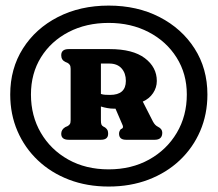

<svg xmlns="http://www.w3.org/2000/svg" viewBox="-20 -796 798 704"><path d="M378.5 -112Q299 -112 233 -137.2Q167 -162.5 118.8 -208.2Q70.5 -254 44 -315.5Q17.5 -377 17.5 -449.5Q17.5 -544.5 64 -618Q110.5 -691.5 192.2 -733.5Q274 -775.5 378.5 -775.5Q483 -775.5 564.8 -733.5Q646.5 -691.5 693.5 -618Q740.5 -544.5 740.5 -449.5Q740.5 -377 714 -315.5Q687.5 -254 639 -208.2Q590.5 -162.5 524.2 -137.2Q458 -112 378.5 -112ZM378.5 -175Q462 -175 526.8 -211Q591.5 -247 628.2 -309Q665 -371 665 -449.5Q665 -525.5 627.5 -585Q590 -644.5 525.2 -678.2Q460.5 -712 378.5 -712Q296 -712 231.5 -678.5Q167 -645 130.2 -585.8Q93.5 -526.5 93.5 -449.5Q93.5 -371 129.8 -309Q166 -247 230.2 -211Q294.5 -175 378.5 -175ZM555 -499Q555 -475 541.2 -454.5Q527.5 -434 503.5 -423.5L541 -350Q548.5 -336 559.5 -331Q575 -323.5 575 -309.5Q575 -283.5 547.5 -283.5H442Q416.5 -283.5 416.5 -306Q416.5 -314.5 423 -322.5L427.5 -324.5Q434 -328.5 428.5 -339.5L403.5 -397.5Q401.5 -397.5 399 -397.5Q385.5 -397.5 373.2 -399.8Q361 -402 350 -405.5V-355.5Q350 -344.5 351.8 -339.8Q353.5 -335 359 -332L365.5 -328.5Q372.5 -323 374.5 -318Q376.5 -313 376.5 -305.5Q376.5 -283.5 350 -283.5H232Q204.5 -283.5 204.5 -305.5Q204.5 -321 219.5 -330L227.5 -333.5Q233 -336.5 236 -340.8Q239 -345 239 -355.5V-543.5Q239 -553 236 -557.8Q233 -562.5 227.5 -565.5L219.5 -569Q204.5 -576 204.5 -593.5Q204.5 -616 232 -616H382Q467 -616 511 -582.8Q555 -549.5 555 -499ZM350 -563V-451.5Q357.5 -449 365.8 -448.5Q374 -448 383.5 -448Q441.5 -448 441.5 -499.5Q441.5 -527.5 425.8 -545.2Q410 -563 380.5 -563Z"/></svg>

Font: Fraunces 9pt S100
Style: Bold
Weight: 700
Version: Version 1.000; ttfautohint (v1.8.3)